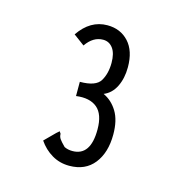

<svg xmlns="http://www.w3.org/2000/svg" viewBox="-70 -698 490 522"><g transform="rotate(15 175.0 -437.0)"><path d="M169 -239Q142 -239 120 -252Q98 -265 83 -287L112 -316L120 -323L124 -317Q124 -309 128 -303Q132 -297 144 -285Q154 -280 167 -280Q218 -280 218 -354Q218 -397 197 -414.5Q176 -432 138 -427V-467Q183 -467 195.5 -488Q208 -509 208 -539Q208 -566 197.5 -580Q187 -594 170 -594Q142 -594 122 -565L91 -588Q123 -635 171 -635Q208 -635 231 -610Q254 -585 254 -539Q254 -508 242.5 -484.5Q231 -461 209 -452Q233 -441 248 -416.5Q263 -392 263 -352Q263 -301 238.5 -270Q214 -239 169 -239Z"/></g></svg>

Font: Inconsolata ExtraCondensed
Style: Regular
Weight: 400
Width: 2
Monospace: yes
Designer: Raph Levien, Cyreal, Brenton Simpson
Foundry: Raph Levien, Cyreal, Google
Version: Version 3.001; ttfautohint (v1.8.2.53-6de2)